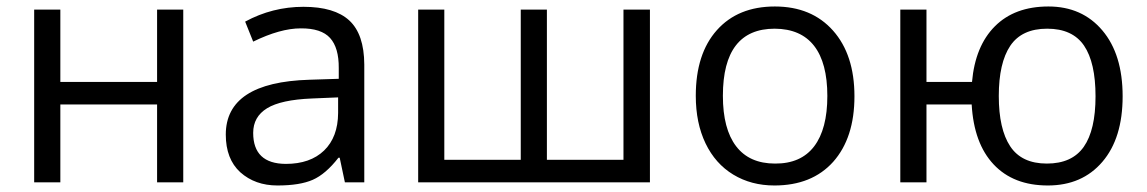

<svg xmlns="http://www.w3.org/2000/svg" viewBox="-20 -565 3555 595"><path d="M167 -535.2V-311H466.8V-535.2H547.9V0H466.8V-241.2H167V0H85.9V-535.2Z M865.7 -57.1Q941.4 -57.1 984.4 -98.6Q1027.3 -140.1 1027.8 -214.8V-263.2L946.8 -259.8Q850.6 -255.9 807.6 -229.5Q764.6 -203.1 764.6 -153.3Q764.6 -57.6 865.7 -57.1ZM1108.9 -365.2V0H1048.8L1032.7 -76.2H1028.8Q989.3 -25.4 949.2 -7.8Q909.2 9.8 839.8 9.8Q770.5 9.8 724.6 -31.2Q679.7 -72.3 679.7 -147.9Q679.7 -310.1 939 -317.9L1029.8 -320.8V-354Q1030.3 -417 1002.9 -447.3Q975.6 -477.5 912.1 -477.1Q848.6 -477.1 764.6 -436L739.7 -498Q824.2 -543.9 920.4 -543.9Q1016.6 -543.9 1062.5 -501.5Q1108.4 -459 1108.9 -365.2Z M1674.8 -69.8H1912.1V-535.2H1994.1V0H1275.9V-535.2H1356.9V-69.8H1593.8V-535.2H1674.8Z M2380.9 -476.1Q2220.2 -476.1 2220.2 -268.1Q2220.2 -165.5 2261.2 -111.8Q2302.2 -58.1 2381.8 -58.1Q2461.9 -57.6 2502.9 -111.3Q2543.9 -165 2543.9 -267.6Q2543.9 -370.1 2502.9 -422.9Q2461.9 -475.6 2380.9 -476.1ZM2562 -63.5Q2496.1 9.8 2379.9 9.8Q2308.1 9.8 2252.4 -23.9Q2196.8 -57.6 2166.5 -120.6Q2136.2 -183.6 2136.2 -268.1Q2136.2 -398.4 2201.7 -471.7Q2267.1 -544.9 2381.3 -544.9Q2495.1 -544.9 2561.5 -470.2Q2627.9 -395.5 2627.9 -266.6Q2627.9 -137.7 2562 -63.5Z M3110.8 -423.1Q3075.2 -370.1 3075.2 -267.6Q3075.2 -165 3110.6 -111.6Q3146 -58.1 3224.1 -58.1Q3302.2 -58.1 3338.6 -110.1Q3375 -162.1 3375 -266.6Q3375 -371.1 3339.4 -423.6Q3303.7 -476.1 3225.1 -476.1Q3146.5 -476.1 3110.8 -423.1ZM2991.2 -241.2H2851.1V0H2770V-535.2H2851.1V-311H2992.2Q3002 -422.4 3063.2 -483.6Q3124.5 -544.9 3229 -544.9Q3333.5 -544.9 3396.2 -470.7Q3459 -396.5 3459 -266.6Q3459 -136.7 3396.2 -63.5Q3333.5 9.8 3227.1 9.8Q3120.6 9.8 3059.3 -55.4Q2998 -120.6 2991.2 -241.2Z"/></svg>

Font: OpenSans-Regular
Style: Regular
Weight: 400
Foundry: Ascender Corporation
Version: Version 1.10